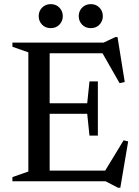

<svg xmlns="http://www.w3.org/2000/svg" viewBox="-20 -876 672 928"><path d="M40 0V-20L117 -47V-623L40 -650V-670H480.5L538 -697H548L583 -479.5L558 -474L475.5 -618.5H220V-377H401.5L412.5 -482.5H453V-220.5H412.5L401.5 -326H220V-51.5H488.5L577.5 -198L599.5 -192.5L561.5 31.5H550.5L490 0ZM225 -740Q199.5 -740 183.2 -757Q167 -774 167 -798Q167 -822 183.2 -839Q199.5 -856 225 -856Q251 -856 267.2 -839Q283.5 -822 283.5 -798Q283.5 -774 267.2 -757Q251 -740 225 -740ZM419 -740Q393 -740 376.8 -757Q360.5 -774 360.5 -798Q360.5 -822 376.8 -839Q393 -856 419 -856Q444.5 -856 460.8 -839Q477 -822 477 -798Q477 -774 460.8 -757Q444.5 -740 419 -740Z"/></svg>

Font: Newsreader Text Medium
Style: Regular
Weight: 500
Designer: Hugues Gentile
Foundry: Production Type
Version: Version 1.002